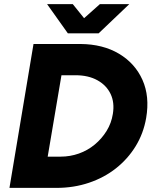

<svg xmlns="http://www.w3.org/2000/svg" viewBox="-20 -914 745 934"><path d="M26 0 143 -700H372Q481 -699 559 -652.5Q637 -606 673 -525.5Q709 -445 691 -340Q678 -265 640 -203Q602 -141 544.5 -95.5Q487 -50 413 -25Q339 0 255 0ZM212 -152H275Q321 -152 363.5 -167Q406 -182 440.5 -210.5Q475 -239 498.5 -277Q522 -315 529 -360Q538 -415 518 -457Q498 -499 454 -523.5Q410 -548 347 -548H279ZM311 -752V-756L466 -894H609L460 -752ZM310 -752 209 -894H334L445 -756L444 -752Z"/></svg>

Font: Figtree Light ExtraBold
Style: Italic
Weight: 800
Italic angle: -9.5°
Version: Version 2.001;gftools[0.9.30]